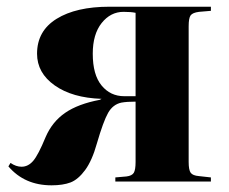

<svg xmlns="http://www.w3.org/2000/svg" viewBox="-20 -538 680 569"><path d="M132.8 11.2Q52.7 11.2 4.9 -44.9L11.2 -55.2Q27.3 -43.9 43.9 -43.9Q63.5 -43.9 78.4 -61.3Q93.3 -78.6 115.2 -131.8Q134.8 -177.2 173.1 -203.6Q211.4 -230 275.9 -242.2L280.8 -245.1Q194.3 -248 142.1 -284.9Q89.8 -321.8 89.8 -378.9Q89.8 -446.3 147.7 -482.2Q205.6 -518.1 304.2 -518.1H605V-505.9L569.8 -502.9Q550.8 -500.5 544.9 -492.4Q539.1 -484.4 539.1 -460V-58.1Q539.1 -34.2 545.2 -25.9Q551.3 -17.6 569.8 -16.1L605 -12.2V0H321.8V-12.2L355 -15.1Q371.1 -17.1 376.5 -25.9Q381.8 -34.7 381.8 -58.1V-236.8Q356 -236.8 339.8 -233.9Q314.5 -228.5 300.3 -203.4Q286.1 -178.2 267.1 -112.8Q252.9 -62 232.2 -33.9Q211.4 -5.9 189 2.7Q166.5 11.2 132.8 11.2ZM348.1 -252.9H381.8V-500Q368.7 -502.9 346.2 -502.9Q307.6 -502.9 281.2 -469.7Q254.9 -436.5 254.9 -378.9Q254.9 -316.4 281 -284.7Q307.1 -252.9 348.1 -252.9Z"/></svg>

Font: Display Regular
Style: Bold
Weight: 700
Designer: Latin by Veronika Burian and Jose Scaglione. Greek by Irene Vlachou. Cyrillic by Vera Evstafieva.
Foundry: TypeTogether
Version: Version 3.002